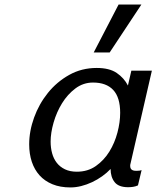

<svg xmlns="http://www.w3.org/2000/svg" viewBox="-20 -810 686 842"><path d="M202 -189Q202 -162 208.5 -138Q215 -114 229 -96Q243 -78 265 -67.5Q287 -57 317 -57Q365 -57 400.5 -82Q436 -107 459.5 -145Q483 -183 495 -228.5Q507 -274 507 -315Q507 -383 476.5 -415.5Q446 -448 388 -448Q345 -448 310.5 -422Q276 -396 252 -357Q228 -318 215 -272.5Q202 -227 202 -189ZM108 -177Q108 -235 129.5 -294.5Q151 -354 190 -402.5Q229 -451 283.5 -481.5Q338 -512 404 -512Q460 -512 492 -490Q524 -468 541 -435L556 -500H646L552 -91Q551 -89 551 -86.5Q551 -84 551 -82Q551 -61 576 -61H581Q594 -61 601 -64L585 3Q574 8 563 9.5Q552 11 542 11Q500 11 482.5 -11.5Q465 -34 465 -69Q449 -52 428 -37Q407 -22 383.5 -11Q360 0 336 6Q312 12 289 12Q244 12 210 -2Q176 -16 153.5 -41Q131 -66 119.5 -100.5Q108 -135 108 -177ZM461 -580H391L500 -790H600Z"/></svg>

Font: Perun
Style: Italic
Weight: 400
Italic angle: -12°
Foundry: Copyright (c) Stefan Peev, Context Ltd, 2016
Version: Version 1.027